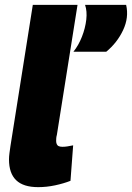

<svg xmlns="http://www.w3.org/2000/svg" viewBox="-20 -760 543 790"><path d="M115 -740H299L214 -205Q212 -198 211.5 -192Q211 -186 211 -180Q211 -173 213.5 -167Q216 -161 222 -158.5Q228 -156 237 -156Q246 -156 256.5 -157.5Q267 -159 281 -162L270 -16Q242 -5 207 2.5Q172 10 137 10Q76 10 46.5 -18.5Q17 -47 17 -104Q17 -116 19 -130.5Q21 -145 23 -159ZM282 -547Q303 -573 317 -608.5Q331 -644 335 -679Q339 -714 330 -740H499Q511 -688 486.5 -636Q462 -584 417 -547Z"/></svg>

Font: Georama ExtraCondensed Thin ExtraBold
Style: Italic
Weight: 800
Italic angle: -9°
Version: Version 1.001